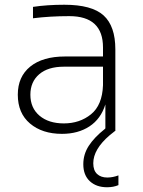

<svg xmlns="http://www.w3.org/2000/svg" viewBox="-20 -550 602 809"><path d="M55 -151Q55 -227 107.5 -269.5Q160 -312 254 -312H414V-350Q414 -482 272 -482Q191 -482 119 -473V-521Q179 -530 251 -530Q367 -530 416.5 -485Q466 -440 466 -342V-1L467 0L442 20Q373 79 373 138Q373 168 389 183Q405 198 432 198Q455 198 479 189V230Q458 239 431 239Q386 239 358.5 213.5Q331 188 331 142Q331 100 354 64.5Q377 29 421 -6L424 -9V-110Q405 -49 357 -17.5Q309 14 241 14Q158 14 106.5 -29.5Q55 -73 55 -151ZM249 -30Q316 -30 363.5 -68.5Q411 -107 414 -191V-269H249Q182 -269 145 -237Q108 -205 108 -151Q108 -95 146.5 -62.5Q185 -30 249 -30Z"/></svg>

Font: Sora-SIA ExtraLight
Style: Regular
Weight: 200
Designer: Jonathan Barnbrook, Julián Moncada
Foundry: Barnbrook Fonts
Version: Version 2.000